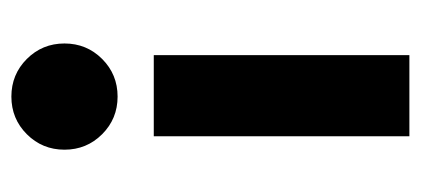

<svg xmlns="http://www.w3.org/2000/svg" viewBox="-216 -340 722 329"><g transform="rotate(-90 144.5 -176.0)"><path d="M214 165H75V-273H214ZM207.5 -490.5Q234 -464 234 -426Q234 -388 207.5 -361.5Q181 -335 143 -335Q105 -335 78.5 -361.5Q52 -388 52 -426Q52 -464 78.5 -490.5Q105 -517 143 -517Q181 -517 207.5 -490.5Z"/></g></svg>

Font: Hind Guntur
Style: Bold
Weight: 700
Designer: Manushi Parikh, Hitesh Malaviya
Foundry: Indian Type Foundry
Version: Version 1.002;PS 1.0;hotconv 1.0.86;makeotf.lib2.5.63406; tt